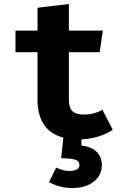

<svg xmlns="http://www.w3.org/2000/svg" viewBox="-20 -685 640 967"><path d="M493 147Q493 198 452 230Q411 262 344 262Q310 262 279.5 253.5Q249 245 227 232L263 159Q297 176 327 176Q380 176 380 145Q380 126 358 119Q336 112 288 112L299 8Q234 -9 201.5 -57.5Q169 -106 169 -181V-422H58V-531H169V-646L327 -665V-531H498L482 -422H327V-181Q327 -142 345 -125Q363 -108 403 -108Q453 -108 496 -132L548 -31Q479 13 390 17V48Q441 54 467 80Q493 106 493 147Z"/></svg>

Font: Fira Mono
Style: Bold
Weight: 700
Monospace: yes
Designer: Carrois Corporate & Edenspiekermann AG
Foundry: Carrois Corporate GbR & Edenspiekermann AG
Version: Version 3.206